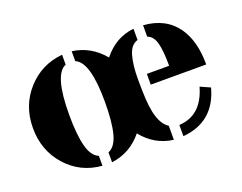

<svg xmlns="http://www.w3.org/2000/svg" viewBox="-86 -649 1031 818"><g transform="rotate(-20 430.0 -239.5)"><path d="M577.6 12.2Q493.7 1.5 438.5 -67.4Q383.3 1 297.4 12.2V-32.7Q329.6 -45.4 343.3 -97.7Q356.9 -149.9 356.9 -240.2Q356.9 -422.4 297.4 -446.3V-491.2Q381.3 -480 438 -411.6Q494.1 -482.4 577.6 -491.2V-440.4Q545.4 -430.7 533.7 -387.7Q522 -344.7 522 -285.4Q522 -226.1 524.2 -191.9Q526.4 -157.7 532.2 -129.9Q545.4 -71.3 577.6 -51.3ZM253.9 -446.3Q194.8 -422.9 194.8 -240.2Q194.8 -150.4 208.3 -98.1Q221.7 -45.9 253.9 -32.7V12.2Q157.2 4.4 93.8 -66.4Q30.3 -137.7 30.3 -238.8Q30.3 -340.3 93.8 -411.1Q157.7 -482.4 253.9 -491.2ZM621.1 -491.2Q721.7 -483.9 772 -412.6Q816.9 -349.1 816.9 -242.2H565.4V-291H666.5Q666.5 -358.4 657 -394.3Q647.5 -430.2 621.1 -439.5ZM621.1 -39.1Q724.1 -44.4 757.8 -163.1L802.7 -143.1Q764.6 -1 621.1 11.7Z"/></g></svg>

Font: Stardos Stencil
Style: Bold
Weight: 700
Designer: vernon adams
Foundry: vernon adams
Version: Version 1.000